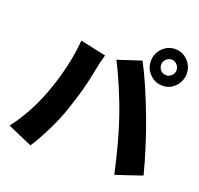

<svg xmlns="http://www.w3.org/2000/svg" viewBox="-144 -995 1219 1175"><g transform="rotate(20 465.5 -407.5)"><path d="M171 21 90 -14 10 -49Q101 -168 158 -318Q230 -509 245 -688L412 -652Q397 -601 386 -542Q364 -418 309 -260Q285 -190 245 -110Q207 -33 171 21ZM715 15Q668 -197 622 -329Q597 -404 556 -501Q516 -595 486 -651L638 -701Q701 -585 778 -381Q840 -215 885 -42L800 -13ZM804 -598Q755 -598 722 -633Q687 -666 687 -717Q687 -766 721.5 -801Q756 -836 804 -836Q852 -836 886 -801Q920 -766 920 -717Q920 -668 886 -633Q852 -598 804 -598ZM804 -666Q824 -666 839 -681Q854 -696 854 -717Q854 -738 839 -753Q824 -768 804 -768Q784 -768 769 -753Q754 -738 754 -717Q754 -696 768.5 -681Q783 -666 804 -666Z"/></g></svg>

Font: GenSekiGothic TW H
Style: Regular
Weight: 900
Version: Version 1.501;PS 1;hotconv 16.6.51;makeotf.lib2.5.65220